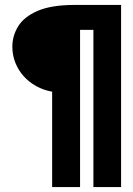

<svg xmlns="http://www.w3.org/2000/svg" viewBox="-20 -687 540 777"><path d="M191 70V-316Q156 -322 126.5 -338.5Q97 -355 75.5 -379Q54 -403 42 -433.5Q30 -464 30 -498Q30 -542 53.5 -580.5Q77 -619 132.5 -643Q188 -667 281 -667H470V70H358V-566H304V70Z"/></svg>

Font: Inconsolata ExtraBold
Style: Regular
Weight: 800
Designer: Raph Levien, Cyreal, Brenton Simpson
Foundry: Raph Levien, Cyreal, Google
Version: Version 3.001